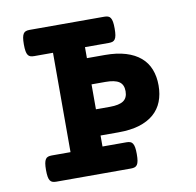

<svg xmlns="http://www.w3.org/2000/svg" viewBox="-69 -651 738 722"><g transform="rotate(-10 300.0 -290.0)"><path d="M161.1 -479.5H89.4Q81.1 -479.5 75.2 -481.4Q69.3 -483.4 65.7 -488.8Q62 -494.1 60.3 -503.9Q58.6 -513.7 58.6 -529.3Q58.6 -544.9 60.3 -554.7Q62 -564.5 65.7 -570.1Q69.3 -575.7 75.2 -577.6Q81.1 -579.6 89.4 -579.6H374.5Q382.8 -579.6 388.7 -577.6Q394.5 -575.7 398.2 -570.1Q401.9 -564.5 403.6 -554.7Q405.3 -544.9 405.3 -529.3Q405.3 -513.7 403.6 -503.9Q401.9 -494.1 398.2 -488.8Q394.5 -483.4 388.7 -481.4Q382.8 -479.5 374.5 -479.5H283.2V-437.5H351.6Q397.5 -437.5 431.2 -427.2Q464.8 -417 487.1 -397.9Q509.3 -378.9 520 -351.6Q530.8 -324.2 530.8 -290Q530.8 -255.9 520 -228.5Q509.3 -201.2 487.1 -181.9Q464.8 -162.6 431.2 -152.3Q397.5 -142.1 351.6 -142.1H283.2V-100.1H374.5Q382.8 -100.1 388.7 -98.1Q394.5 -96.2 398.2 -90.6Q401.9 -85 403.6 -75.2Q405.3 -65.4 405.3 -49.8Q405.3 -34.2 403.6 -24.4Q401.9 -14.6 398.2 -9.3Q394.5 -3.9 388.7 -2Q382.8 0 374.5 0H89.4Q81.1 0 75.2 -2Q69.3 -3.9 65.7 -9.3Q62 -14.6 60.3 -24.4Q58.6 -34.2 58.6 -49.8Q58.6 -65.4 60.3 -75.2Q62 -85 65.7 -90.6Q69.3 -96.2 75.2 -98.1Q81.1 -100.1 89.4 -100.1H161.1ZM336.4 -242.2Q372.1 -242.2 388.4 -253.4Q404.8 -264.6 404.8 -290Q404.8 -315.4 388.4 -326.4Q372.1 -337.4 336.4 -337.4H283.2V-242.2Z"/></g></svg>

Font: Courier Prime
Style: Bold
Weight: 700
Monospace: yes
Designer: Alan Dague-Greene
Foundry: Quote-Unquote Apps
Version: Version 1.202